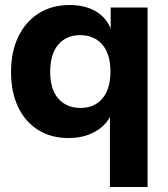

<svg xmlns="http://www.w3.org/2000/svg" viewBox="-20 -540 668 765"><path d="M418 205V-74Q397 -35 353.5 -12.5Q310 10 253 10Q183 10 131.5 -22.5Q80 -55 52 -114Q24 -173 24 -253Q24 -334 53 -394Q82 -454 134.5 -487Q187 -520 257 -520Q319 -520 361.5 -495Q404 -470 421 -425V-510H568V205ZM301 -110Q356 -110 388 -147.5Q420 -185 420 -255Q420 -325 387.5 -362.5Q355 -400 299 -400Q244 -400 212 -362Q180 -324 180 -254Q180 -184 212.5 -147Q245 -110 301 -110Z"/></svg>

Font: Instrument Sans
Style: Bold
Weight: 700
Designer: Rodrigo Fuenzalida
Foundry: fragTYPE
Version: Version 1.000; ttfautohint (v1.8.4.7-5d5b);gftools[0.9.28]